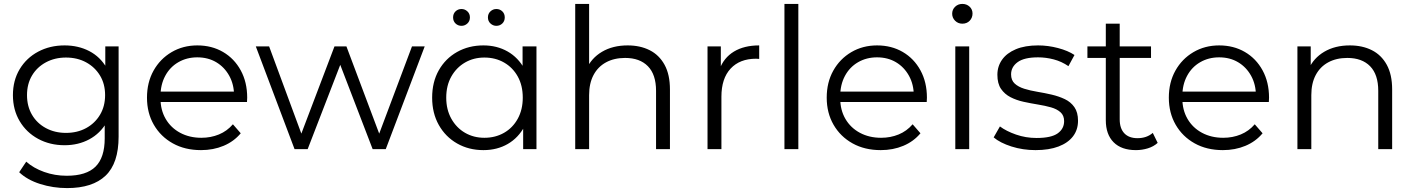

<svg xmlns="http://www.w3.org/2000/svg" viewBox="-20 -762 7226 981"><path d="M323 199Q251 199 185 178Q119 157 78 118L114 64Q151 97 205.5 116.5Q260 136 321 136Q421 136 468 89.5Q515 43 515 -55V-186L525 -276L518 -366V-525H586V-64Q586 72 519.5 135.5Q453 199 323 199ZM310 -20Q235 -20 175 -52.5Q115 -85 80.5 -143Q46 -201 46 -276Q46 -351 80.5 -408.5Q115 -466 175 -498Q235 -530 310 -530Q380 -530 436 -501Q492 -472 525 -415Q558 -358 558 -276Q558 -194 525 -137Q492 -80 436 -50Q380 -20 310 -20ZM317 -83Q375 -83 420 -107.5Q465 -132 491 -175.5Q517 -219 517 -276Q517 -333 491 -376Q465 -419 420 -443.5Q375 -468 317 -468Q260 -468 214.5 -443.5Q169 -419 143.5 -376Q118 -333 118 -276Q118 -219 143.5 -175.5Q169 -132 214.5 -107.5Q260 -83 317 -83Z M1007 5Q925 5 863 -29.5Q801 -64 766 -124.5Q731 -185 731 -263Q731 -341 764.5 -401Q798 -461 856.5 -495.5Q915 -530 988 -530Q1062 -530 1119.5 -496.5Q1177 -463 1210 -402.5Q1243 -342 1243 -263Q1243 -258 1242.5 -252.5Q1242 -247 1242 -241H785V-294H1204L1176 -273Q1176 -330 1151.5 -374.5Q1127 -419 1085 -444Q1043 -469 988 -469Q934 -469 891 -444Q848 -419 824 -374Q800 -329 800 -271V-260Q800 -200 826.5 -154.5Q853 -109 900.5 -83.5Q948 -58 1009 -58Q1057 -58 1098.5 -75Q1140 -92 1170 -127L1210 -81Q1175 -39 1122.5 -17Q1070 5 1007 5Z M1485 0 1287 -525H1355L1535 -38H1504L1689 -525H1750L1933 -38H1902L2085 -525H2150L1951 0H1884L1708 -458H1729L1552 0Z M2450 5Q2375 5 2315.5 -29Q2256 -63 2222 -123.5Q2188 -184 2188 -263Q2188 -343 2222 -403Q2256 -463 2315.5 -496.5Q2375 -530 2450 -530Q2519 -530 2573.5 -499Q2628 -468 2660.5 -408.5Q2693 -349 2693 -263Q2693 -178 2661 -118Q2629 -58 2574.5 -26.5Q2520 5 2450 5ZM2455 -58Q2511 -58 2555.5 -83.5Q2600 -109 2625.5 -155.5Q2651 -202 2651 -263Q2651 -325 2625.5 -371Q2600 -417 2555.5 -442.5Q2511 -468 2455 -468Q2400 -468 2356 -442.5Q2312 -417 2286 -371Q2260 -325 2260 -263Q2260 -202 2286 -155.5Q2312 -109 2356 -83.5Q2400 -58 2455 -58ZM2653 0V-158L2660 -264L2650 -370V-525H2721V0ZM2516 -630Q2499 -630 2486 -642Q2473 -654 2473 -673Q2473 -692 2486 -704Q2499 -716 2516 -716Q2534 -716 2546.5 -704Q2559 -692 2559 -673Q2559 -654 2546.5 -642Q2534 -630 2516 -630ZM2338 -630Q2320 -630 2307.5 -642Q2295 -654 2295 -673Q2295 -692 2307.5 -704Q2320 -716 2338 -716Q2355 -716 2368 -704Q2381 -692 2381 -673Q2381 -654 2368 -642Q2355 -630 2338 -630Z M3187 -530Q3251 -530 3299.5 -505.5Q3348 -481 3375.5 -431Q3403 -381 3403 -305V0H3332V-298Q3332 -381 3290.5 -423.5Q3249 -466 3174 -466Q3118 -466 3076.5 -443.5Q3035 -421 3012.5 -378.5Q2990 -336 2990 -276V0H2919V-742H2990V-381L2976 -408Q3001 -465 3056 -497.5Q3111 -530 3187 -530Z M3595 0V-525H3663V-382L3656 -407Q3678 -467 3730 -498.5Q3782 -530 3859 -530V-461Q3855 -461 3851 -461.5Q3847 -462 3843 -462Q3760 -462 3713 -411.5Q3666 -361 3666 -268V0Z M3988 0V-742H4059V0Z M4480 5Q4398 5 4336 -29.5Q4274 -64 4239 -124.5Q4204 -185 4204 -263Q4204 -341 4237.5 -401Q4271 -461 4329.5 -495.5Q4388 -530 4461 -530Q4535 -530 4592.5 -496.5Q4650 -463 4683 -402.5Q4716 -342 4716 -263Q4716 -258 4715.5 -252.5Q4715 -247 4715 -241H4258V-294H4677L4649 -273Q4649 -330 4624.5 -374.5Q4600 -419 4558 -444Q4516 -469 4461 -469Q4407 -469 4364 -444Q4321 -419 4297 -374Q4273 -329 4273 -271V-260Q4273 -200 4299.5 -154.5Q4326 -109 4373.5 -83.5Q4421 -58 4482 -58Q4530 -58 4571.5 -75Q4613 -92 4643 -127L4683 -81Q4648 -39 4595.5 -17Q4543 5 4480 5Z M4861 0V-525H4932V0ZM4897 -641Q4875 -641 4860 -656Q4845 -671 4845 -692Q4845 -713 4860 -727.5Q4875 -742 4897 -742Q4919 -742 4934 -728Q4949 -714 4949 -693Q4949 -671 4934.5 -656Q4920 -641 4897 -641Z M5271 5Q5206 5 5148 -13.5Q5090 -32 5057 -60L5089 -116Q5121 -92 5171 -74.5Q5221 -57 5276 -57Q5351 -57 5384 -80.5Q5417 -104 5417 -143Q5417 -172 5398.5 -188.5Q5380 -205 5350 -213.5Q5320 -222 5283 -228Q5246 -234 5209.5 -242Q5173 -250 5143 -265.5Q5113 -281 5094.5 -308Q5076 -335 5076 -380Q5076 -423 5100 -457Q5124 -491 5170.5 -510.5Q5217 -530 5284 -530Q5335 -530 5386 -516.5Q5437 -503 5470 -481L5439 -424Q5404 -448 5364 -458.5Q5324 -469 5284 -469Q5213 -469 5179.5 -444.5Q5146 -420 5146 -382Q5146 -352 5164.5 -335Q5183 -318 5213.5 -308.5Q5244 -299 5280.5 -293Q5317 -287 5353.5 -278.5Q5390 -270 5420.5 -255.5Q5451 -241 5469.5 -214.5Q5488 -188 5488 -145Q5488 -99 5462.5 -65.5Q5437 -32 5388.5 -13.5Q5340 5 5271 5Z M5784 5Q5710 5 5670 -35Q5630 -75 5630 -148V-641H5701V-152Q5701 -106 5724.5 -81Q5748 -56 5792 -56Q5839 -56 5870 -83L5895 -32Q5874 -13 5844.5 -4Q5815 5 5784 5ZM5536 -466V-525H5861V-466Z M6228 5Q6146 5 6084 -29.5Q6022 -64 5987 -124.5Q5952 -185 5952 -263Q5952 -341 5985.5 -401Q6019 -461 6077.5 -495.5Q6136 -530 6209 -530Q6283 -530 6340.5 -496.5Q6398 -463 6431 -402.5Q6464 -342 6464 -263Q6464 -258 6463.5 -252.5Q6463 -247 6463 -241H6006V-294H6425L6397 -273Q6397 -330 6372.5 -374.5Q6348 -419 6306 -444Q6264 -469 6209 -469Q6155 -469 6112 -444Q6069 -419 6045 -374Q6021 -329 6021 -271V-260Q6021 -200 6047.5 -154.5Q6074 -109 6121.5 -83.5Q6169 -58 6230 -58Q6278 -58 6319.5 -75Q6361 -92 6391 -127L6431 -81Q6396 -39 6343.5 -17Q6291 5 6228 5Z M6877 -530Q6941 -530 6989.5 -505.5Q7038 -481 7065.5 -431Q7093 -381 7093 -305V0H7022V-298Q7022 -381 6980.5 -423.5Q6939 -466 6864 -466Q6808 -466 6766.5 -443.5Q6725 -421 6702.5 -378.5Q6680 -336 6680 -276V0H6609V-525H6677V-381L6666 -408Q6691 -465 6746 -497.5Q6801 -530 6877 -530Z"/></svg>

Font: MOST Montserrat
Style: Regular
Weight: 400
Designer: Julieta Ulanovsky
Foundry: Julieta Ulanovsky
Version: Version 8.000;March 11, 2024;FontCreator 15.0.0.2926 64-bit